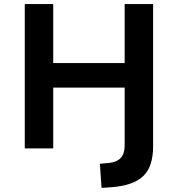

<svg xmlns="http://www.w3.org/2000/svg" viewBox="-20 -725 869 938"><path d="M476 193 468 75 513 71Q551 67 570 46.5Q589 26 589 -14V-297H240V0H101V-705H240V-417H589V-705H728V-11Q728 38 716.5 74.5Q705 111 680 135Q655 159 615.5 172.5Q576 186 520 190Z"/></svg>

Font: Nunito Sans 6pt
Style: Bold
Weight: 700
Version: Version 3.101;gftools[0.9.27]